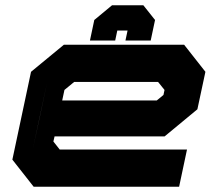

<svg xmlns="http://www.w3.org/2000/svg" viewBox="-20 -710 828 730"><path d="M680 -540 761 -437 730.5 -294.5 606 -191.5H187.5L183 -172L207 -141.5H691L661 0H108L27 -103L98 -437L223 -540ZM581 -398.5H262L225 -368L216.5 -328H576L601.5 -349L605.5 -368ZM160.5 -403 103.5 -137 130.5 -262ZM525 -690 569.5 -634 553 -556H457L465 -594H426L418 -556H322L338.5 -634L406 -690Z"/></svg>

Font: Tourney Expanded Black
Style: Italic
Weight: 900
Width: 7
Italic angle: -12°
Designer: Tyler Finck
Foundry: Etcetera Type Co
Version: Version 1.010; ttfautohint (v1.8.3)